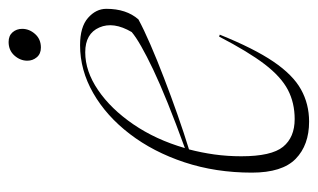

<svg xmlns="http://www.w3.org/2000/svg" viewBox="-166 -562 738 446"><g transform="rotate(-90 203.0 -339.0)"><path d="M345.5 -197.5Q313.5 -118 282.8 -72.8Q252 -27.5 218.2 -8.8Q184.5 10 143.5 10Q89 10 57 -21.2Q25 -52.5 25 -123Q25 -207 49 -279.5Q73 -352 114.8 -406.5Q156.5 -461 209.8 -491.5Q263 -522 321 -522Q363.5 -522 384.5 -503.5Q405.5 -485 405.5 -461Q405.5 -414.5 381 -386.5Q358 -374 322.2 -358.5Q286.5 -343 244.2 -326.8Q202 -310.5 159.2 -295.5Q116.5 -280.5 79 -269Q71.5 -240.5 67.2 -210Q63 -179.5 63 -147.5Q63 -77.5 85 -50.5Q107 -23.5 149.5 -23.5Q187 -23.5 217.2 -39.2Q247.5 -55 276.8 -93.2Q306 -131.5 341 -199ZM304.5 -510Q260.5 -510 216.8 -480.2Q173 -450.5 137.2 -398.2Q101.5 -346 82 -278.5Q200 -321.5 264.5 -352.2Q329 -383 351.5 -402Q376.5 -444.5 362.2 -477.2Q348 -510 304.5 -510ZM315.5 -613Q301 -613 293 -622.5Q285 -632 285 -644.5Q285 -661 297 -674.5Q309 -688 328.5 -688Q343 -688 351 -678.8Q359 -669.5 359 -656.5Q359 -640 347 -626.5Q335 -613 315.5 -613Z"/></g></svg>

Font: Newsreader 72pt ExtraLight
Style: Italic
Weight: 275
Italic angle: -17°
Designer: Hugues Gentile
Foundry: Production Type
Version: Version 1.003; ttfautohint (v1.8.3)